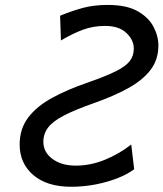

<svg xmlns="http://www.w3.org/2000/svg" viewBox="-20 -730 649 763"><path d="M501.5 -155.8 513.2 -57.6Q488.8 -38.6 449 -22.7Q409.2 -6.8 361.1 2.7Q313 12.2 262.7 12.2Q167 12.2 112.5 -34.2Q58.1 -80.6 58.1 -155.8Q58.1 -218.3 92.3 -263.2Q126.5 -308.1 187.5 -341.3Q248.5 -374.5 328.6 -401.9Q399.9 -426.8 439.7 -446.5Q479.5 -466.3 495.6 -487.3Q511.7 -508.3 511.7 -536.6Q511.7 -571.3 482.2 -599.1Q452.6 -627 397.9 -627Q351.1 -627 310.8 -612.3Q270.5 -597.7 222.2 -569.3L218.8 -667.5Q265.1 -686.5 308.8 -698.5Q352.5 -710.4 408.7 -710.4Q482.4 -710.4 526.4 -685.8Q570.3 -661.1 589.8 -624Q609.4 -586.9 609.4 -548.8Q609.4 -493.2 578.4 -452.4Q547.4 -411.6 490 -379.9Q432.6 -348.1 353.5 -320.3Q278.3 -293.9 234.1 -271Q189.9 -248 171.1 -223.1Q152.3 -198.2 152.3 -166.5Q152.3 -125 188.5 -98.4Q224.6 -71.8 281.2 -71.8Q339.4 -71.8 396.5 -95Q453.6 -118.2 501.5 -155.8Z"/></svg>

Font: Andika
Style: Italic
Weight: 400
Italic angle: -14°
Designer: Victor Gaultney, Annie Olsen, Julie Remington, Don Collingsworth, Eric Hays, Becca Hirsbrunner
Foundry: SIL International
Version: Version 6.101